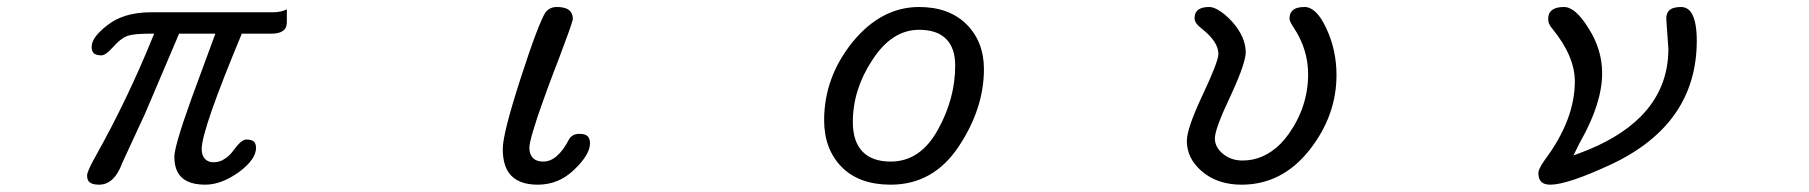

<svg xmlns="http://www.w3.org/2000/svg" viewBox="-20 -500 5040 535"><path d="M228.5 6.8Q236.3 14.6 255.9 14.6Q298.8 14.6 320.8 -46.4L384.3 -183.6L479 -406.2H580.1L514.2 -227.1Q487.3 -152.3 476.6 -114.5Q465.8 -76.7 465.8 -63.5Q465.8 -12.2 501.5 4.9Q521 14.6 551.8 14.6Q597.2 14.6 646.5 -21Q693.4 -56.2 693.4 -87.9Q693.4 -99.1 688 -105Q681.2 -111.3 666 -111.3Q658.2 -111.3 646.5 -100.1Q640.6 -94.2 633.5 -84.7Q626.5 -75.2 621.1 -69.6Q615.7 -64 610.1 -60.1Q604.5 -56.2 599.1 -53.2Q587.4 -47.9 575.2 -47.9Q560.1 -47.9 551.8 -56.6Q542 -65.9 542 -85Q542 -138.2 653.8 -406.2H735.4Q767.1 -406.2 775.9 -422.4Q779.3 -429.2 779.3 -439.5V-474.1Q763.7 -465.8 740.2 -465.8H397.5Q323.7 -464.8 279.8 -430.2Q266.1 -419.9 258.3 -411.6Q235.4 -389.2 235.4 -369.1Q235.4 -357.9 240.7 -352.1Q247.6 -345.7 262.7 -345.7Q274.4 -345.7 294.9 -368.7Q317.4 -394.5 337.9 -400.9Q356 -406.2 399.4 -406.2H409.7L405.8 -397Q335.4 -223.6 247.1 -65.9Q222.7 -22.9 222.7 -11Q222.7 1 228.5 6.8Z M1380.9 -85Q1380.9 -34.2 1405.3 -9.8Q1429.7 14.6 1478.5 14.6Q1537.1 14.6 1580.1 -27.3Q1624 -69.3 1624 -100.6Q1624 -113.8 1617.4 -120.4Q1610.8 -127 1594.7 -127Q1573.7 -127 1565.4 -111.3Q1533.2 -49.8 1494.1 -49.8Q1466.8 -49.8 1458.5 -69.8Q1455.1 -77.6 1455.1 -88.9Q1455.1 -100.1 1464.8 -133.3Q1471.2 -154.3 1477.1 -172.4Q1504.4 -252.4 1537.6 -337.4Q1572.8 -430.2 1576.2 -446.3Q1576.2 -467.8 1559.6 -475.6Q1548.8 -480.5 1531.7 -480.5Q1512.2 -480.5 1500.5 -466.3Q1491.7 -453.6 1473.9 -407Q1456.1 -360.4 1431.2 -283.2Q1380.9 -127.9 1380.9 -85Z M2461.9 -49.8Q2411.1 -49.8 2384.3 -76.7Q2356.4 -104.5 2356.4 -160.2Q2356.4 -250 2410.2 -332Q2464.8 -417 2541 -417Q2590.8 -417 2616.2 -391.6Q2641.6 -366.2 2641.6 -317.4Q2641.6 -225.6 2593.8 -139.2Q2544.9 -49.8 2461.9 -49.8ZM2461.9 14.6Q2580.6 14.6 2651.4 -91.8Q2721.7 -197.3 2721.7 -307.6Q2721.7 -383.8 2672.9 -432.6Q2624 -480.5 2541 -480.5Q2436 -480.5 2356 -383.3Q2276.4 -284.7 2276.4 -165Q2276.4 -84 2326.2 -33.7Q2375 14.6 2461.9 14.6Z M3704.1 -291Q3704.1 -360.8 3675.3 -421.9Q3647.9 -480.5 3615.2 -480.5Q3590.8 -480.5 3581.1 -470.2Q3573.2 -462.9 3573.2 -448.2Q3573.2 -440.4 3585 -422.9Q3625 -362.3 3625 -293Q3625 -204.1 3571.8 -127.9Q3561 -112.8 3547.9 -99.1Q3501 -52.7 3442.4 -52.7Q3405.8 -52.7 3381.8 -76.7Q3365.2 -93.3 3365.2 -114.3Q3365.2 -141.1 3408.7 -232.4Q3432.6 -284.2 3441.9 -312.7Q3451.2 -341.3 3451.2 -353.5Q3451.2 -397 3413.1 -439.9Q3392.1 -462.4 3374.5 -472.2Q3360.4 -480.5 3349.6 -480.5Q3320.3 -480.5 3312 -464.8Q3308.6 -458.5 3308.6 -448.7Q3308.6 -435.1 3329.6 -419.4Q3375 -383.3 3375 -349.6Q3375 -328.6 3330.6 -234.4Q3287.1 -142.1 3287.1 -107.4Q3287.1 -58.6 3328.6 -22.9Q3372.1 14.6 3439.5 14.6Q3552.2 14.6 3628.4 -81.5Q3704.1 -177.2 3704.1 -291Z M4266.6 -18.6Q4266.6 -1.5 4274.7 6.6Q4282.7 14.6 4299.8 14.6Q4348.1 14.6 4472.7 -43.5Q4708 -155.8 4708 -386.7Q4708 -418.9 4702.6 -440.2Q4697.3 -461.4 4687.7 -470.9Q4678.2 -480.5 4664.1 -480.5Q4640.6 -480.5 4630.9 -470.7Q4623 -462.9 4623 -448.2L4624 -432.1L4628.9 -364.3Q4628.9 -252.4 4550.8 -174.3Q4489.3 -112.8 4380.4 -72.8L4364.3 -66.9L4382.8 -104Q4444.3 -211.9 4444.3 -295.9Q4444.3 -362.3 4406.2 -421.4Q4370.1 -480.5 4337.9 -480.5Q4303.7 -480.5 4295.9 -460Q4293.9 -453.6 4293.9 -446.8Q4293.9 -439.9 4296.6 -433.6Q4299.3 -427.2 4305.2 -420.4Q4368.2 -343.3 4368.2 -273.4Q4368.2 -166.5 4284.7 -54.7Q4274.4 -40 4270.5 -31.5Q4266.6 -22.9 4266.6 -18.6Z"/></svg>

Font: YuPearl-Light
Style: Light
Weight: 300
Designer: Max Yao
Foundry: Max-Everyday
Version: Version 1.011; ttfautohint (v1.8.3)